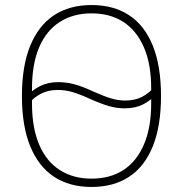

<svg xmlns="http://www.w3.org/2000/svg" viewBox="-20 -730 727 762"><path d="M343 12Q256 12 194.5 -28.5Q133 -69 100 -149.5Q67 -230 67 -349Q67 -468 100 -548.5Q133 -629 194.5 -669.5Q256 -710 343 -710Q431 -710 492.5 -669.5Q554 -629 586.5 -548.5Q619 -468 619 -349Q619 -230 586.5 -149.5Q554 -69 492.5 -28.5Q431 12 343 12ZM343 -21Q417 -21 469.5 -55Q522 -89 551 -156Q580 -223 580 -319V-347L597 -355Q580 -332 548.5 -316Q517 -300 475 -300Q443 -300 412 -309Q381 -318 336 -338Q297 -356 268 -364.5Q239 -373 209 -373Q172 -373 143.5 -358.5Q115 -344 95 -320L107 -345V-319Q107 -223 135.5 -156Q164 -89 217.5 -55Q271 -21 343 -21ZM343 -677Q271 -677 217.5 -643Q164 -609 135.5 -542.5Q107 -476 107 -379V-357L90 -350Q107 -372 138.5 -388Q170 -404 211 -404Q244 -404 275.5 -395.5Q307 -387 350 -367Q390 -349 419 -340Q448 -331 477 -331Q515 -331 543.5 -345.5Q572 -360 595 -388L580 -360V-379Q580 -476 551 -542.5Q522 -609 469.5 -643Q417 -677 343 -677Z"/></svg>

Font: IBM Plex Sans ExtraLight
Style: Regular
Weight: 250
Designer: Mike Abbink, Paul van der Laan, Pieter van Rosmalen
Foundry: Bold Monday
Version: Version 3.201